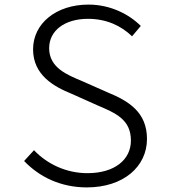

<svg xmlns="http://www.w3.org/2000/svg" viewBox="-20 -802 740 836"><path d="M85 -101C151 -32 244 14 358 14C518 14 620 -77 620 -197C620 -313 541 -362 448 -400L335 -450C273 -476 194 -507 194 -592C194 -669 262 -720 363 -720C444 -720 507 -690 555 -644L593 -689C542 -740 461 -782 365 -782C226 -782 124 -701 124 -587C124 -474 217 -424 291 -394L405 -343C485 -309 550 -281 550 -190C550 -106 478 -48 361 -48C269 -48 186 -87 128 -148Z"/></svg>

Font: Kawkab Mono Light
Style: Regular
Weight: 300
Monospace: yes
Designer: Abdullah Arif
Foundry: Abdullah Arif
Version: Version 1.000;PS 000.500;hotconv 1.0.88;makeotf.lib2.5.64775